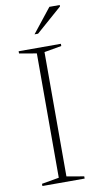

<svg xmlns="http://www.w3.org/2000/svg" viewBox="-96 -899 472 940"><g transform="rotate(-10 140.5 -429.0)"><path d="M245.5 -11V0H35.5V-11L121.5 -26V-644L35.5 -659V-670H245.5V-659L159.5 -644V-26ZM126.5 -738 221.5 -858H273V-851L144 -738Z"/></g></svg>

Font: Newsreader Text ExtraLight
Style: Regular
Weight: 275
Designer: Hugues Gentile
Foundry: Production Type
Version: Version 1.001